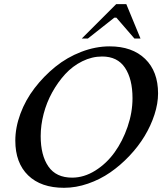

<svg xmlns="http://www.w3.org/2000/svg" viewBox="-20 -894 781 924"><path d="M627 -708.5 540 -809.1H530.3L402.8 -708.5H373.5L539.1 -874H587.9L656.2 -708.5ZM288.1 9.8Q177.2 9.8 115.5 -50Q53.7 -109.9 53.7 -217.3Q53.7 -280.3 78.1 -346.4Q102.5 -412.6 146.5 -470Q190.4 -527.3 246.6 -572.8Q302.7 -618.2 371.1 -644.5Q439.5 -670.9 507.3 -670.9Q616.2 -670.9 678.5 -610.6Q740.7 -550.3 740.7 -444.3Q740.7 -396 723.4 -342.5Q706.1 -289.1 676 -239.3Q646 -189.5 602.8 -143.8Q559.6 -98.1 510.5 -64.2Q461.4 -30.3 403.6 -10.3Q345.7 9.8 288.1 9.8ZM327.1 -39.1Q384.3 -39.1 438.5 -73Q492.7 -106.9 531.5 -160.9Q570.3 -214.8 594 -283.9Q617.7 -353 617.7 -421.4Q617.7 -513.7 581.5 -567.9Q545.4 -622.1 471.7 -622.1Q422.4 -622.1 376 -599.1Q329.6 -576.2 293.9 -537.4Q258.3 -498.5 231.2 -449.5Q204.1 -400.4 189.9 -345.7Q175.8 -291 175.8 -238.8Q175.8 -146.5 212.9 -92.8Q250 -39.1 327.1 -39.1Z"/></svg>

Font: Happy Times at the IKOB Italic
Style: Regular
Weight: 400
Designer: Lucas Le Bihan
Foundry: Lucas Le Bihan
Version: Version 1.000;PS 1.0;hotconv 1.0.88;makeotf.lib2.5.647800